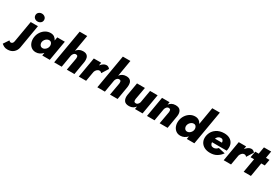

<svg xmlns="http://www.w3.org/2000/svg" viewBox="-61 -2172 5532 3808"><g transform="rotate(30 2705.0 -268.0)"><path d="M-80 66 -162 189Q-139 209 -107.5 226.5Q-76 244 -28 244Q59 244 112 197Q165 150 178 77L269 -460H104L20 29Q17 54 2 72Q-13 90 -36 90Q-49 90 -60.5 83Q-72 76 -80 66ZM116 -626Q116 -586 145 -561Q174 -536 214 -536Q255 -536 284.5 -561Q314 -586 314 -626Q314 -667 284.5 -692Q255 -717 214 -717Q174 -717 145 -692Q116 -667 116 -626Z M491 -230Q496 -257 512.5 -280.5Q529 -304 553.5 -318.5Q578 -333 605 -332Q642 -331 660 -300Q678 -269 672 -230Q668 -202 651 -178.5Q634 -155 610.5 -141Q587 -127 562 -128Q523 -130 504 -161Q485 -192 491 -230ZM310 -230Q302 -164 321.5 -109.5Q341 -55 383.5 -22.5Q426 10 486 10Q533 10 573.5 -10.5Q614 -31 645 -66L634 0H806L885 -460H712L698 -380Q679 -421 644.5 -445.5Q610 -470 557 -470Q497 -470 444 -439Q391 -408 355 -353.5Q319 -299 310 -230Z M1246 -280 1196 0H1370L1422 -306Q1429 -356 1419.5 -395.5Q1410 -435 1379.5 -457.5Q1349 -480 1292 -479Q1243 -478 1207.5 -458Q1172 -438 1149 -405L1213 -780H1040L906 0H1079L1127 -282Q1134 -311 1155.5 -334Q1177 -357 1208 -354Q1239 -351 1244 -329Q1249 -307 1246 -280Z M1821 -281 1914 -430Q1901 -447 1881.5 -459.5Q1862 -472 1836 -472Q1800 -472 1766 -449Q1732 -426 1706 -391L1718 -460H1549L1470 0H1638L1677 -226Q1687 -260 1713 -284.5Q1739 -309 1770 -308Q1787 -308 1799 -300Q1811 -292 1821 -281Z M2235 -280 2185 0H2359L2411 -306Q2418 -356 2408.5 -395.5Q2399 -435 2368.5 -457.5Q2338 -480 2281 -479Q2232 -478 2196.5 -458Q2161 -438 2138 -405L2202 -780H2029L1895 0H2068L2116 -282Q2123 -311 2144.5 -334Q2166 -357 2197 -354Q2228 -351 2233 -329Q2238 -307 2235 -280Z M2669 -180 2719 -460H2538L2487 -162Q2477 -86 2508.5 -37.5Q2540 11 2625 10Q2674 9 2709.5 -11Q2745 -31 2768 -63L2757 0H2931L3010 -460H2837L2787 -172Q2779 -145 2758 -124Q2737 -103 2708 -106Q2677 -109 2671.5 -130.5Q2666 -152 2669 -180Z M3372 -280 3322 0H3504L3554 -298Q3565 -373 3533.5 -422Q3502 -471 3416 -470Q3367 -469 3331.5 -449.5Q3296 -430 3273 -398L3284 -460H3111L3032 0H3205L3253 -281Q3260 -310 3281 -333.5Q3302 -357 3333 -354Q3364 -351 3369.5 -329Q3375 -307 3372 -280Z M3803 -230Q3808 -257 3824.5 -280.5Q3841 -304 3865 -318.5Q3889 -333 3916 -332Q3953 -331 3971 -300Q3989 -269 3983 -230Q3979 -202 3962 -178.5Q3945 -155 3921.5 -141Q3898 -127 3873 -128Q3834 -130 3815.5 -161Q3797 -192 3803 -230ZM3621 -230Q3613 -164 3632.5 -109.5Q3652 -55 3694.5 -22.5Q3737 10 3797 10Q3844 10 3884 -10Q3924 -30 3955 -64L3944 0H4117L4251 -780H4077L4009 -381Q3990 -422 3954.5 -446Q3919 -470 3867 -470Q3807 -470 3754.5 -439Q3702 -408 3666 -353.5Q3630 -299 3621 -230Z M4409 -194H4745Q4748 -206 4750 -217.5Q4752 -229 4753 -238Q4761 -309 4736.5 -361Q4712 -413 4660.5 -441.5Q4609 -470 4535 -470Q4430 -470 4354.5 -418.5Q4279 -367 4252 -280Q4248 -268 4245.5 -255.5Q4243 -243 4241 -230Q4232 -160 4259.5 -105.5Q4287 -51 4343 -20.5Q4399 10 4477 10Q4568 10 4631.5 -28.5Q4695 -67 4737 -128L4585 -162Q4567 -140 4541 -125.5Q4515 -111 4482 -112Q4447 -114 4429 -136.5Q4411 -159 4409 -194ZM4424 -284Q4436 -315 4461 -335.5Q4486 -356 4521 -356Q4554 -356 4569 -335Q4584 -314 4585 -284Z M5140 -281 5233 -430Q5220 -447 5200.5 -459.5Q5181 -472 5155 -472Q5119 -472 5085 -449Q5051 -426 5025 -391L5037 -460H4868L4789 0H4957L4996 -226Q5006 -260 5032 -284.5Q5058 -309 5089 -308Q5106 -308 5118 -300Q5130 -292 5140 -281Z M5353 -620 5325 -460H5246L5220 -318H5301L5246 0H5412L5466 -318H5546L5572 -460H5491L5518 -620Z"/></g></svg>

Font: Jost* 800 Heavy Italic
Style: Italic
Weight: 800
Italic angle: -10°
Version: Version 3.200; ttfautohint (v0.97) -l 8 -r 50 -G 200 -x 14 -